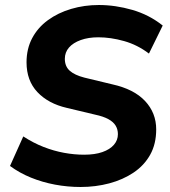

<svg xmlns="http://www.w3.org/2000/svg" viewBox="-20 -736 681 767"><path d="M302 11Q250 11 199.5 1.5Q149 -8 103.5 -26.5Q58 -45 20 -73L73 -191Q113 -165 154 -149Q195 -133 236 -125.5Q277 -118 316 -118Q359 -118 389 -128.5Q419 -139 435 -157.5Q451 -176 451 -200Q451 -219 442 -234Q433 -249 413 -260Q393 -271 360 -278L247 -305Q173 -322 129.5 -368Q86 -414 86 -487Q86 -541 108.5 -583.5Q131 -626 171.5 -655.5Q212 -685 264.5 -700.5Q317 -716 375 -716Q441 -716 508.5 -696.5Q576 -677 630 -634L575 -522Q529 -557 475.5 -572Q422 -587 373 -587Q333 -587 302.5 -576Q272 -565 255.5 -546Q239 -527 239 -501Q239 -471 258.5 -453.5Q278 -436 317 -426L429 -399Q515 -380 559.5 -332.5Q604 -285 604 -219Q604 -161 580 -118Q556 -75 513.5 -46.5Q471 -18 416.5 -3.5Q362 11 302 11Z"/></svg>

Font: Nunito Sans 12pt ExtraLight ExtraBold
Style: Italic
Weight: 800
Italic angle: -9°
Version: Version 3.101;gftools[0.9.27]